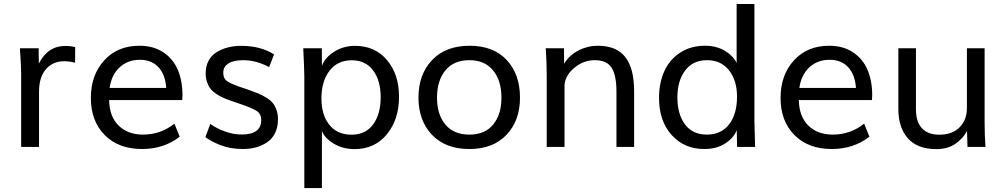

<svg xmlns="http://www.w3.org/2000/svg" viewBox="-20 -746 5106 975"><path d="M87.4 0V-377.9Q87.4 -394.5 85.7 -425.3Q84 -456.1 82.5 -478.5L81.1 -501H176.3L177.2 -422.9Q222.7 -512.7 311 -512.7Q338.9 -512.7 361.8 -506.8L361.3 -427.2Q332.5 -435.1 306.2 -435.1Q248.5 -435.1 213.4 -394.8Q178.2 -354.5 178.2 -278.8V0Z M536.6 -299.3H824.2Q819.3 -368.2 784.2 -405.3Q749 -442.4 690.4 -442.4Q628.9 -442.4 587.6 -404.3Q546.4 -366.2 536.6 -299.3ZM701.7 10.7Q582 10.7 511.7 -60.3Q441.4 -131.3 441.4 -249Q441.4 -364.7 509 -439.2Q576.7 -513.7 688 -513.7Q758.3 -513.7 808.3 -481Q858.4 -448.2 882.6 -392.1Q906.7 -335.9 906.7 -261.7Q906.7 -252.4 905.3 -237.8H534.2Q535.6 -153.8 582.5 -108.2Q629.4 -62.5 706.5 -62.5Q796.4 -62.5 865.7 -118.2L892.6 -51.8Q812 10.7 701.7 10.7Z M1214.4 10.7Q1149.4 10.7 1099.9 -8.8Q1050.3 -28.3 1022.9 -49.8L1047.9 -116.7Q1075.7 -96.2 1118.9 -79.6Q1162.1 -63 1207 -63Q1306.6 -63 1306.6 -136.2Q1306.6 -167 1284.2 -182.1Q1261.7 -197.3 1196.8 -219.2L1153.8 -233.9Q1128.9 -242.7 1111.6 -250.5Q1094.2 -258.3 1076.7 -270.3Q1059.1 -282.2 1048.3 -296.1Q1037.6 -310.1 1031 -329.8Q1024.4 -349.6 1024.4 -374.5Q1024.4 -410.2 1039.3 -437.7Q1054.2 -465.3 1080.1 -481.2Q1106 -497.1 1137.2 -505.1Q1168.5 -513.2 1204.6 -513.2Q1303.7 -513.2 1371.6 -469.7L1346.7 -405.3Q1280.8 -440.4 1214.8 -440.4Q1166.5 -440.4 1140.1 -423.8Q1113.8 -407.2 1113.8 -377Q1113.8 -349.6 1129.6 -336.7Q1145.5 -323.7 1192.9 -306.6Q1235.4 -292.5 1243.2 -289.6Q1273.9 -278.8 1292.5 -271Q1311 -263.2 1332.3 -250.2Q1353.5 -237.3 1365 -223.1Q1376.5 -209 1384 -187.7Q1391.6 -166.5 1391.6 -139.6Q1391.6 -99.6 1376.5 -69.6Q1361.3 -39.6 1335.4 -22.7Q1309.6 -5.9 1279.3 2.4Q1249 10.7 1214.4 10.7Z M1765.6 -62Q1836.4 -62 1874.8 -114.3Q1913.1 -166.5 1913.1 -252Q1913.1 -336.9 1874.8 -388.4Q1836.4 -439.9 1766.1 -439.9Q1693.8 -439.9 1653.1 -386.5Q1612.3 -333 1612.3 -245.6Q1612.3 -162.6 1652.3 -112.3Q1692.4 -62 1765.6 -62ZM1525.4 209V-355.5Q1525.4 -388.2 1520 -501H1614.3L1614.7 -411.1Q1628.9 -452.6 1676.3 -482.9Q1723.6 -513.2 1782.7 -513.2Q1884.3 -513.2 1945.3 -440.9Q2006.3 -368.7 2006.3 -254.9Q2006.3 -139.2 1944.6 -64Q1882.8 11.2 1780.8 11.2Q1721.2 11.2 1674.8 -16.6Q1628.4 -44.4 1614.7 -81.1V209Z M2363.8 10.7Q2242.2 10.7 2173.6 -61.5Q2105 -133.8 2105 -250Q2105 -368.2 2174.1 -440.9Q2243.2 -513.7 2364.7 -513.7Q2485.8 -513.7 2553.2 -441.2Q2620.6 -368.7 2620.6 -250Q2620.6 -133.8 2552.2 -61.5Q2483.9 10.7 2363.8 10.7ZM2363.8 -62.5Q2442.9 -62.5 2484.6 -113.8Q2526.4 -165 2526.4 -250Q2526.4 -336.4 2484.1 -388.4Q2441.9 -440.4 2363.3 -440.4Q2284.2 -440.4 2241.7 -388.4Q2199.2 -336.4 2199.2 -250Q2199.2 -165 2241.5 -113.8Q2283.7 -62.5 2363.8 -62.5Z M2756.3 0V-362.3Q2756.3 -395.5 2755.1 -430.2Q2753.9 -464.8 2752.4 -482.9L2751 -501H2843.8L2844.7 -422.4Q2870.6 -465.3 2917.2 -489.5Q2963.9 -513.7 3015.6 -513.7Q3110.4 -513.7 3155.3 -456.3Q3200.2 -398.9 3200.2 -282.2V0H3110.4V-281.7Q3110.4 -363.3 3085.9 -401.9Q3061.5 -440.4 3000 -440.4Q2943.4 -440.4 2897 -402.1Q2850.6 -363.8 2846.7 -314V0Z M3568.8 -62.5Q3642.6 -62.5 3682.6 -114.7Q3722.7 -167 3722.7 -254.9Q3722.7 -337.4 3682.1 -388.9Q3641.6 -440.4 3570.3 -440.4Q3499 -440.4 3459.5 -388.4Q3419.9 -336.4 3419.9 -251Q3419.9 -166 3458.5 -114.3Q3497.1 -62.5 3568.8 -62.5ZM3555.7 10.7Q3455.1 10.7 3390.9 -60.3Q3326.7 -131.3 3326.7 -249Q3326.7 -326.2 3354 -385.5Q3381.3 -444.8 3434.8 -479.2Q3488.3 -513.7 3560.5 -513.7Q3618.2 -513.7 3661.1 -487.8Q3704.1 -461.9 3720.7 -425.8V-725.6H3811V-129.9Q3811.5 -85 3814.5 0H3723.1L3721.2 -85Q3706.1 -45.9 3662.8 -17.6Q3619.6 10.7 3555.7 10.7Z M4039.1 -299.3H4326.7Q4321.8 -368.2 4286.6 -405.3Q4251.5 -442.4 4192.9 -442.4Q4131.3 -442.4 4090.1 -404.3Q4048.8 -366.2 4039.1 -299.3ZM4204.1 10.7Q4084.5 10.7 4014.2 -60.3Q3943.8 -131.3 3943.8 -249Q3943.8 -364.7 4011.5 -439.2Q4079.1 -513.7 4190.4 -513.7Q4260.7 -513.7 4310.8 -481Q4360.8 -448.2 4385 -392.1Q4409.2 -335.9 4409.2 -261.7Q4409.2 -252.4 4407.7 -237.8H4036.6Q4038.1 -153.8 4085 -108.2Q4131.8 -62.5 4209 -62.5Q4298.8 -62.5 4368.2 -118.2L4395 -51.8Q4314.5 10.7 4204.1 10.7Z M4734.9 11.2Q4638.7 11.2 4590.3 -43.7Q4542 -98.6 4542 -191.4V-501H4631.3V-191.4Q4631.3 -127 4661.9 -94.5Q4692.4 -62 4750 -62Q4815.9 -62 4853 -99.6Q4890.1 -137.2 4890.1 -196.8V-501H4980V-124Q4980 -57.1 4984.4 0H4893.1L4890.6 -80.6Q4869.6 -42 4831.1 -15.4Q4792.5 11.2 4734.9 11.2Z"/></svg>

Font: Muli
Style: Regular
Weight: 400
Designer: Vernon Adams
Foundry: newtypography
Version: Version 2; ttfautohint (v1.00rc1.6-4cba) -l 8 -r 50 -G 200 -